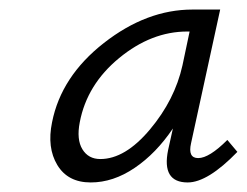

<svg xmlns="http://www.w3.org/2000/svg" viewBox="-20 -684 517 402"><path d="M456 -391 477 -366Q415 -302 373 -302Q318 -302 332 -370L342 -415Q307 -363 262 -332.5Q217 -302 170 -302Q122 -302 100 -338.5Q78 -375 89 -428Q108 -524 197.5 -594Q287 -664 383 -664H441L380 -384Q373 -353 395 -353Q418 -353 456 -391ZM190 -351Q242 -351 294 -413Q346 -475 362 -547L377 -618H372Q297 -618 229.5 -562.5Q162 -507 147 -428Q140 -392 152.5 -371.5Q165 -351 190 -351Z"/></svg>

Font: EauTest
Style: Italic
Weight: 400
Italic angle: -12°
Designer: Christian Thalmann (Catharsis Fonts)
Version: Version 0.001;PS 000.001;hotconv 1.0.88;makeotf.lib2.5.64775